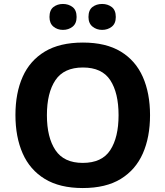

<svg xmlns="http://www.w3.org/2000/svg" viewBox="-20 -940 836 970"><path d="M738 -358Q738 -247 701.5 -164.5Q665 -82 590 -36Q515 10 398 10Q282 10 206.5 -36Q131 -82 94.5 -165Q58 -248 58 -359Q58 -470 94.5 -552Q131 -634 206.5 -679.5Q282 -725 399 -725Q515 -725 590 -679.5Q665 -634 701.5 -551.5Q738 -469 738 -358ZM217 -358Q217 -246 260 -181.5Q303 -117 398 -117Q495 -117 537 -181.5Q579 -246 579 -358Q579 -471 537 -535Q495 -599 399 -599Q303 -599 260 -535Q217 -471 217 -358ZM230 -854Q230 -889 250 -904.5Q270 -920 298 -920Q326 -920 346.5 -904.5Q367 -889 367 -854Q367 -821 346.5 -805Q326 -789 298 -789Q270 -789 250 -805.5Q230 -822 230 -854ZM427 -854Q427 -889 447 -904.5Q467 -920 496 -920Q524 -920 544.5 -904.5Q565 -889 565 -854Q565 -821 544.5 -805Q524 -789 496 -789Q468 -789 447.5 -805.5Q427 -822 427 -854Z"/></svg>

Font: Noto Sans Tangsa
Style: Bold
Weight: 700
Version: Version 1.504